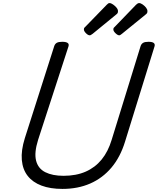

<svg xmlns="http://www.w3.org/2000/svg" viewBox="-20 -1206 1023 1245"><path d="M385 19Q306 19 249 -2.5Q192 -24 159.5 -65.5Q127 -107 121.5 -168.5Q116 -230 141 -310L332 -908Q337 -922 348.5 -928.5Q360 -935 384 -935Q407 -935 418 -928Q429 -921 424 -905L227 -299Q201 -216 214 -164.5Q227 -113 273.5 -89.5Q320 -66 392 -66Q474 -66 535.5 -93Q597 -120 639 -171.5Q681 -223 704 -299L892 -908Q897 -922 908.5 -928.5Q920 -935 943 -935Q991 -935 982 -905L791 -288Q760 -187 702.5 -119Q645 -51 565 -16Q485 19 385 19ZM562 -977Q551 -977 537.5 -990.5Q524 -1004 524 -1015Q524 -1019 525 -1022.5Q526 -1026 533 -1032L672 -1175Q677 -1180 681 -1183Q685 -1186 690 -1186Q700 -1186 713 -1177Q726 -1168 735.5 -1156.5Q745 -1145 745 -1134Q745 -1127 743 -1122Q741 -1117 730 -1109L581 -987Q575 -983 570.5 -980Q566 -977 562 -977ZM753 -977Q743 -977 729 -990.5Q715 -1004 715 -1015Q715 -1019 716 -1022.5Q717 -1026 724 -1032L862 -1175Q867 -1180 872 -1183Q877 -1186 882 -1186Q892 -1186 905 -1177Q918 -1168 927 -1156.5Q936 -1145 936 -1134Q936 -1127 934 -1122Q932 -1117 921 -1109L771 -987Q766 -983 761.5 -980Q757 -977 753 -977Z"/></svg>

Font: Playwrite DE LA
Style: Regular
Weight: 400
Designer: Veronika Burian, José Scaglione
Foundry: TypeTogether
Version: Version 1.002